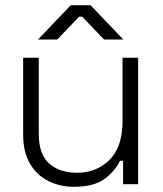

<svg xmlns="http://www.w3.org/2000/svg" viewBox="-20 -708 627 738"><path d="M69 -190V-486H129V-194Q129 -115 169 -79.5Q209 -44 276 -44Q351 -44 401 -93.5Q451 -143 451 -243V-486H511V0H453V-90H441Q423 -51 382 -20.5Q341 10 263 10Q211 10 166.5 -12Q122 -34 95.5 -78.5Q69 -123 69 -190ZM126 -556 252 -688H328L454 -556H380L296 -644H284L200 -556Z"/></svg>

Font: Space Grotesk Frontify Light
Style: Regular
Weight: 300
Designer: Florian Karsten
Version: Version 2.000